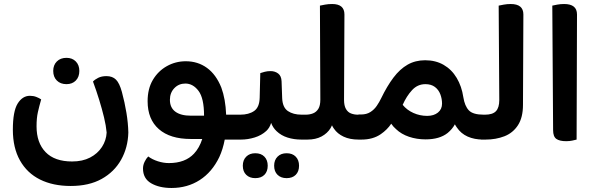

<svg xmlns="http://www.w3.org/2000/svg" viewBox="-20 -695 2965 956"><path d="M511 -35Q508 -69 498 -110.5Q488 -152 474 -197.5Q460 -243 443 -289Q452 -299 469 -307.5Q486 -316 510 -316Q540 -316 557.5 -298.5Q575 -281 587 -237Q601 -185 609.5 -133.5Q618 -82 619 -35Q617 40 583 100.5Q549 161 486 196Q423 231 332 231Q244 231 179.5 199Q115 167 79.5 104Q44 41 44 -49Q44 -141 68 -179.5Q92 -218 129 -218Q146 -218 160.5 -212.5Q175 -207 185 -200Q175 -165 168.5 -136Q162 -107 162 -66Q162 16 207 62.5Q252 109 339 109Q391 109 428.5 89.5Q466 70 487.5 37Q509 4 511 -35ZM311 -276Q281 -276 263 -294Q245 -312 245 -342Q245 -371 263 -389Q281 -407 311 -407Q340 -407 357.5 -389Q375 -371 375 -342Q375 -312 357.5 -294Q340 -276 311 -276Z M905 -390Q965 -390 1010.5 -357Q1056 -324 1082 -259Q1103 -202 1106 -124H1171Q1178 -113 1182 -97.5Q1186 -82 1186 -62Q1186 -42 1181.5 -26Q1177 -10 1171 0H1099Q1090 48 1072 87Q1036 162 974.5 201.5Q913 241 834 241Q773 241 732.5 217.5Q692 194 692 144Q692 127 700 110.5Q708 94 718 84Q738 99 766 108Q794 117 821 117Q902 117 946 70Q973 41 987 -3H930Q827 -3 771 -52Q715 -101 715 -191Q715 -253 741 -297Q767 -341 810.5 -365.5Q854 -390 905 -390ZM903 -279Q870 -279 848 -256Q826 -233 826 -198Q826 -159 853 -139Q880 -119 930 -119H996Q996 -206 968.5 -242.5Q941 -279 903 -279Z M1155 0V-124H1176Q1219 -124 1245.5 -142.5Q1272 -161 1273 -209L1276 -331Q1285 -334 1298 -337.5Q1311 -341 1327 -341Q1349 -341 1365 -329Q1381 -317 1382 -290L1385 -206Q1387 -160 1413.5 -142Q1440 -124 1482 -124H1501Q1508 -113 1512 -97.5Q1516 -82 1516 -62Q1516 -42 1511.5 -26Q1507 -10 1501 0H1480Q1444 0 1412 -10Q1380 -20 1357 -42Q1339 -59 1330 -83Q1323 -59 1306 -43Q1282 -21 1248 -10.5Q1214 0 1180 0ZM1251 192Q1223 192 1206 175.5Q1189 159 1189 130Q1189 102 1206 85Q1223 68 1251 68Q1280 68 1296.5 85Q1313 102 1313 130Q1313 159 1296.5 175.5Q1280 192 1251 192ZM1407 192Q1379 192 1362 175.5Q1345 159 1345 130Q1345 102 1362 85Q1379 68 1407 68Q1436 68 1452.5 85Q1469 102 1469 130Q1469 159 1452.5 175.5Q1436 192 1407 192Z M1485 0V-124H1502Q1522 -124 1538.5 -130.5Q1555 -137 1565 -153Q1575 -169 1575 -199L1573 -667Q1582 -669 1598.5 -672Q1615 -675 1634 -675Q1695 -675 1695 -623L1693 -198Q1693 -169 1702.5 -152.5Q1712 -136 1728 -130Q1744 -124 1762 -124H1781Q1788 -113 1792 -97.5Q1796 -82 1796 -62Q1796 -42 1792 -26Q1788 -10 1781 0H1765Q1722 0 1691 -14.5Q1660 -29 1643 -54Q1637 -62 1633 -71Q1630 -64 1626 -57Q1610 -31 1581 -15.5Q1552 0 1511 0Z M1765 0V-125H1778Q1805 -125 1824 -137Q1843 -149 1856 -168Q1869 -187 1878 -206Q1907 -266 1939 -308.5Q1971 -351 2009.5 -373Q2048 -395 2097 -395Q2149 -395 2189 -372Q2229 -349 2254 -307Q2279 -265 2287 -211Q2294 -167 2314.5 -145.5Q2335 -124 2388 -124H2391Q2398 -113 2402 -97.5Q2406 -82 2406 -62Q2406 -42 2402 -26Q2398 -10 2391 0H2386Q2342 0 2308.5 -15Q2275 -30 2255 -60Q2249 -68 2245 -76Q2232 -52 2209 -33Q2169 -1 2099 -1Q2055 -1 2016.5 -14Q1978 -27 1952 -52Q1938 -64 1928 -79Q1908 -49 1876 -27Q1837 0 1780 0ZM2107 -118Q2140 -118 2160.5 -134.5Q2181 -151 2181 -179Q2181 -203 2172.5 -225.5Q2164 -248 2145.5 -262Q2127 -276 2098 -276Q2059 -276 2031.5 -246Q2004 -216 1985 -173Q2006 -147 2038.5 -132.5Q2071 -118 2107 -118Z M2375 0V-124H2395Q2433 -124 2449.5 -141.5Q2466 -159 2466 -197L2463 -667Q2472 -669 2488.5 -672Q2505 -675 2523 -675Q2586 -675 2586 -623L2584 -173Q2584 -110 2559 -71.5Q2534 -33 2491.5 -16.5Q2449 0 2398 0Z M2799 8Q2766 8 2750 -3.5Q2734 -15 2734 -47L2730 -667Q2738 -669 2754.5 -672Q2771 -675 2789 -675Q2853 -675 2853 -623L2851 0Q2843 2 2829.5 5Q2816 8 2799 8Z"/></svg>

Font: Baloo Bhaijaan 2 SemiBold
Style: Regular
Weight: 600
Designer: Sanskriti Dholi, Noopur Datye and Ek Type
Foundry: Ek Type
Version: Version 1.700